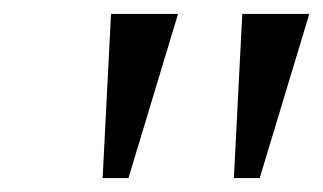

<svg xmlns="http://www.w3.org/2000/svg" viewBox="-20 -675 463 275"><path d="M327 -655H423L352 -420H315ZM139 -655H235L164 -420H127Z"/></svg>

Font: Libra Serif Modern
Style: Italic
Weight: 400
Italic angle: -12°
Designer: Stefan Peev, Context Ltd
Foundry: Stefan Peev, Context Ltd
Version: Version 1.000